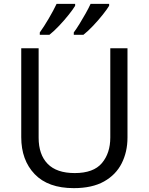

<svg xmlns="http://www.w3.org/2000/svg" viewBox="-20 -964 771 994"><path d="M640 -252Q640 -178 610 -118.5Q580 -59 518.5 -24.5Q457 10 362 10Q229 10 159.5 -62.5Q90 -135 90 -254V-714H180V-251Q180 -164 226.5 -116Q273 -68 367 -68Q464 -68 507.5 -119.5Q551 -171 551 -252V-714H640ZM545 -934Q535 -917 512 -888Q489 -859 462 -830.5Q435 -802 412 -784H362V-796Q376 -815 392 -841Q408 -867 423.5 -894.5Q439 -922 449 -944H545ZM369 -934Q359 -917 336 -888Q313 -859 286 -830.5Q259 -802 236 -784H186V-796Q207 -825 232 -867.5Q257 -910 273 -944H369Z"/></svg>

Font: Noto Sans Tagbanwa
Style: Regular
Weight: 400
Designer: Monotype Design Team
Foundry: Monotype Imaging Inc.
Version: Version 2.001; ttfautohint (v1.8.4.7-5d5b)